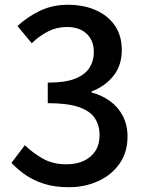

<svg xmlns="http://www.w3.org/2000/svg" viewBox="-20 -770 610 804"><path d="M268 14Q210 14 165.5 0Q121 -14 87 -37.5Q53 -61 28 -88L84 -162Q117 -130 159 -106Q201 -82 258 -82Q300 -82 331 -96.5Q362 -111 379.5 -138Q397 -165 397 -204Q397 -244 377.5 -274.5Q358 -305 310.5 -321.5Q263 -338 180 -338V-424Q253 -424 294.5 -440.5Q336 -457 354.5 -486Q373 -515 373 -552Q373 -600 343 -628.5Q313 -657 260 -657Q218 -657 181.5 -638.5Q145 -620 113 -589L53 -661Q97 -701 149 -725.5Q201 -750 264 -750Q330 -750 381 -727.5Q432 -705 461 -663Q490 -621 490 -560Q490 -497 455.5 -453Q421 -409 363 -387V-383Q405 -372 439.5 -347.5Q474 -323 494 -285Q514 -247 514 -198Q514 -132 480.5 -84.5Q447 -37 391 -11.5Q335 14 268 14Z"/></svg>

Font: Noto Sans SC Medium
Style: Regular
Weight: 500
Designer: Ryoko NISHIZUKA  (kana, bopomofo & ideographs); Paul D. Hunt (Latin, Greek & Cyrillic); Sandoll Communications , Soo-you
Foundry: Adobe
Version: Version 2.004-H2;hotconv 1.0.118;makeotfexe 2.5.65603